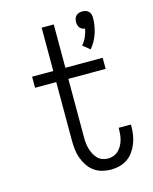

<svg xmlns="http://www.w3.org/2000/svg" viewBox="-115 -836 731 920"><g transform="rotate(-15 250.0 -376.0)"><path d="M375 -574 340 -602Q354 -618 362.5 -637Q371 -656 375 -677Q368 -678 361 -681Q354 -684 349.5 -690Q345 -696 343 -703Q341 -710 341 -718Q341 -726 343.5 -734.5Q346 -743 352 -749Q358 -755 366.5 -757.5Q375 -760 383 -760Q391 -760 399.5 -757.5Q408 -755 414 -749Q420 -743 422.5 -734.5Q425 -726 425 -718Q425 -679 412.5 -641Q400 -603 375 -574ZM321 8Q299 8 277.5 2.5Q256 -3 238 -16Q220 -29 207.5 -48Q195 -67 187.5 -87.5Q180 -108 177.5 -130.5Q175 -153 175 -175V-465H70V-520H175V-735H235V-520H420V-465H235V-175Q235 -160 236.5 -145.5Q238 -131 242 -117.5Q246 -104 252.5 -91Q259 -78 269 -67.5Q279 -57 293 -52Q307 -47 321 -47Q335 -47 348.5 -52Q362 -57 372 -66.5Q382 -76 389 -88.5Q396 -101 400 -114Q404 -127 405.5 -141Q407 -155 407 -169V-176H468V-166Q468 -145 464.5 -123.5Q461 -102 453 -82Q445 -62 432.5 -44.5Q420 -27 402.5 -15Q385 -3 364 2.5Q343 8 321 8Z"/></g></svg>

Font: Iosevka Term Curly Light
Style: Regular
Weight: 300
Designer: Belleve Invis
Foundry: Belleve Invis
Version: Version 32.3.0